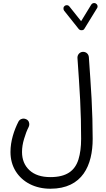

<svg xmlns="http://www.w3.org/2000/svg" viewBox="-20 -959 678 1226"><path d="M592.8 -936C589.4 -938.5 585.9 -939.5 582 -939.5C578.1 -939.5 568.8 -939 562.5 -929.2L498 -823.7L423.3 -917.5C416 -926.8 407.7 -925.8 405.8 -925.8C400.9 -925.8 396.5 -924.3 393.1 -921.4C383.8 -914.1 385.3 -905.8 385.3 -903.8C385.3 -898.9 386.7 -894.5 389.6 -890.6L483.4 -772.9C490.7 -764.6 501.5 -766.1 502 -766.1C509.8 -766.1 515.1 -769 518.6 -774.9L599.6 -906.7C602.1 -910.2 603 -913.6 603 -917.5C603 -920.9 602.5 -930.2 592.8 -936ZM46.9 11.2C46.9 57.6 58.1 98.6 80.1 134.3C124 204.6 203.6 246.1 301.8 246.1C507.8 246.1 571.8 94.7 571.8 -72.3C571.8 -157.7 569.3 -242.7 564.9 -326.2C560.1 -409.7 554.2 -498.5 547.4 -593.8C545.9 -614.7 529.3 -627.9 511.2 -627.9H508.3C488.3 -626.5 474.6 -609.4 474.6 -591.8V-588.9C481.4 -493.7 487.3 -404.8 491.7 -322.3C496.1 -239.3 498 -155.8 498 -72.3C498 -21 492.2 22.5 481 59.1C458 131.8 404.8 171.9 301.8 171.9C244.1 171.9 199.7 157.2 168 127.9C136.2 98.1 120.6 59.6 120.6 11.2C120.6 -15.6 125 -43.5 133.8 -72.3C142.1 -101.1 151.9 -126.5 163.1 -148.4C165.5 -153.8 167 -159.7 167 -165C167 -172.9 165 -189.5 147 -197.8C141.6 -200.2 136.2 -201.7 130.9 -201.7C123 -201.7 106.4 -199.2 97.2 -181.2C70.3 -127.9 46.9 -59.6 46.9 11.2Z"/></svg>

Font: Mikhak
Style: Regular
Weight: 400
Designer: Amin Abedi
Version: Version 3.2